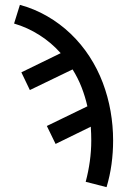

<svg xmlns="http://www.w3.org/2000/svg" viewBox="-20 -548 540 791"><path d="M419 223 333 201Q344 160 350 117Q356 74 356 31Q356 17 355.5 3Q355 -11 354 -26L209 45L173 -29L340 -110Q331 -150 316 -188.5Q301 -227 279 -262L103 -177L68 -250L230 -329Q192 -372 142.5 -403.5Q93 -435 38 -451L62 -528Q121 -512 174 -481.5Q227 -451 271 -409Q315 -367 348.5 -315.5Q382 -264 403.5 -207Q425 -150 435.5 -90Q446 -30 446 31Q446 80 439.5 128Q433 176 419 223Z"/></svg>

Font: Iosevka Term Curly Medium
Style: Regular
Weight: 500
Designer: Belleve Invis
Foundry: Belleve Invis
Version: Version 32.3.0